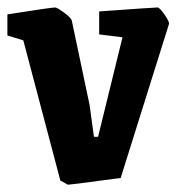

<svg xmlns="http://www.w3.org/2000/svg" viewBox="-21 -487 483 519"><path d="M162.1 12.2 142.1 1 42 -377.9 -1 -391.1V-448.2Q118.2 -466.8 127.9 -466.8Q133.3 -466.8 152.1 -452.9Q170.9 -439 172.9 -432.1L221.2 -203.1L232.9 -117.2H244.1L310.1 -386.2L247.1 -394V-456.1Q395 -466.8 404.8 -466.8Q410.2 -466.8 423.1 -448.5Q436 -430.2 436 -422.9L305.2 -5.9Q169.9 12.2 162.1 12.2Z"/></svg>

Font: Grenze
Style: Bold
Weight: 700
Designer: Renata Polastri
Foundry: Omnibus-Type
Version: Version 1.002;PS 001.002;hotconv 1.0.88;makeotf.lib2.5.64775